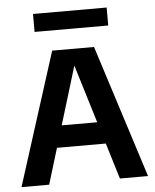

<svg xmlns="http://www.w3.org/2000/svg" viewBox="-54 -812 690 857"><g transform="rotate(-5 291.0 -383.0)"><path d="M7.5 0 197 -595H384.5L574.5 0H448.5L283 -542H296.5L131.5 0ZM129 -161 155 -259H426L452 -161ZM126 -685V-765.5H456V-685Z"/></g></svg>

Font: Encode Sans SC SemiCondensed SemiBold
Style: Regular
Weight: 600
Width: 4
Designer: Multiple Designers
Foundry: Impallari Type
Version: Version 3.002